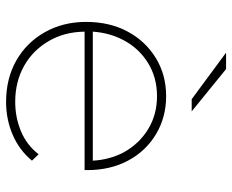

<svg xmlns="http://www.w3.org/2000/svg" viewBox="-86 -674 763 631"><g transform="rotate(90 295.5 -358.5)"><path d="M315 3Q238 3 179 -30.5Q120 -64 86 -124Q52 -184 52 -260Q52 -337 83.5 -396Q115 -455 170.5 -489Q226 -523 296 -523Q365 -523 420.5 -490Q476 -457 507.5 -398.5Q539 -340 539 -264V-255H84Q85 -189 114 -139Q144 -86 196 -56.5Q248 -27 315 -27Q366 -27 411.5 -46Q457 -65 487 -104L508 -82Q473 -40 422.5 -18.5Q372 3 315 3ZM84 -282H508Q505 -337 481 -383Q453 -434 405 -463.5Q357 -493 296 -493Q235 -493 187 -463.5Q139 -434 112 -383Q88 -338 84 -282ZM306 -607 153 -720H207L346 -607Z"/></g></svg>

Font: Montserrat Thin ExtraLight
Style: Regular
Weight: 250
Version: Version 9.000